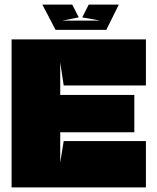

<svg xmlns="http://www.w3.org/2000/svg" viewBox="-20 -809 679 829"><path d="M249 -720H413L335 -734L363 -789H493L439 -680H220L163 -789H292L320 -734ZM255 -200H610V0H30V-639H610V-440H255L240 -540V-399H560V-238H240V-107Z"/></svg>

Font: Banana Brick
Style: Regular
Weight: 400
Designer: artmaker
Foundry: artmaker
Version: Version 4.000 2011 initial release